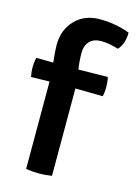

<svg xmlns="http://www.w3.org/2000/svg" viewBox="-114 -801 613 868"><g transform="rotate(15 192.0 -367.5)"><path d="M96 0V-409L10 -407Q5 -430 5 -451Q5 -472 10 -497L90 -496Q84 -550 84 -577Q84 -648 128 -694Q172 -740 244.5 -740Q317 -740 384 -715Q384 -662 356 -632Q310 -646 275 -646Q240 -646 221 -626Q202 -606 202 -570Q202 -534 208 -495L345 -497Q350 -478 350 -451Q350 -424 345 -407L217 -409V0Q185 5 155.5 5Q126 5 96 0Z"/></g></svg>

Font: Signika Negative
Style: Semibold
Weight: 600
Designer: Anna Giedrys
Foundry: Anna Giedrys
Version: Version 1.001